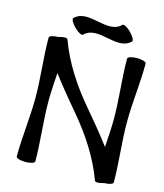

<svg xmlns="http://www.w3.org/2000/svg" viewBox="-145 -1113 1063 1248"><g transform="rotate(15 386.5 -489.0)"><path d="M291 -876C376 -961 526 -831 611 -916C618 -923 605 -949 580 -974C556 -998 530 -1012 522 -1004C437 -919 287 -1049 202 -964C195 -957 208 -931 233 -906C257 -882 283 -868 291 -876ZM733 0C733 -134 714 -266 714 -400C714 -534 733 -666 733 -800C733 -811 705 -820 671 -820C636 -820 608 -811 608 -800C608 -666 627 -534 627 -400C627 -336 622 -272 618 -208C562 -283 497 -361 440 -428C340 -546 254 -676 201 -821C198 -831 170 -830 139 -820C108 -820 80 -811 80 -800C80 -666 99 -534 99 -400C99 -266 80 -134 80 0C80 11 108 20 142 20C177 20 205 11 205 0C205 -134 186 -266 186 -400C186 -464 191 -528 195 -592C251 -517 316 -439 373 -372C473 -254 559 -124 612 21C615 31 643 30 674 20C705 20 733 11 733 0Z"/></g></svg>

Font: Nupuram
Style: Bold
Weight: 700
Designer: Santhosh Thottingal (santhosh.thottingal@gmail.com)
Foundry: SMC
Version: Version 1.000